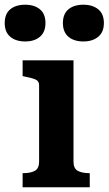

<svg xmlns="http://www.w3.org/2000/svg" viewBox="-60 -795 461 815"><path d="M47 -619Q7 -619 -16.5 -639Q-40 -659 -40 -697Q-40 -736 -16.5 -755.5Q7 -775 47 -775Q86 -775 109.5 -755.5Q133 -736 133 -697Q133 -659 109.5 -639Q86 -619 47 -619ZM294 -619Q254 -619 230.5 -639Q207 -659 207 -697Q207 -736 230.5 -755.5Q254 -775 294 -775Q333 -775 357 -755.5Q381 -736 381 -697Q381 -659 357 -639Q333 -619 294 -619ZM252 -539V-109Q252 -80 270 -70Q288 -60 319 -60H321V0H36V-60H39Q70 -60 88 -70Q106 -80 106 -109V-433Q106 -451 91 -457.5Q76 -464 45 -470L36 -472V-539Z"/></svg>

Font: Roboto Serif 20pt SemiBold
Style: Regular
Weight: 600
Version: Version 1.008